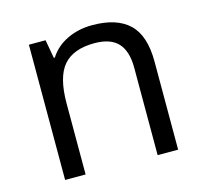

<svg xmlns="http://www.w3.org/2000/svg" viewBox="-85 -640 783 734"><g transform="rotate(-15 307.0 -272.5)"><path d="M452.1 0V-346.2Q452.1 -411.6 422.4 -443.8Q392.6 -476.1 329.1 -476.1Q245.1 -476.1 206.1 -430.7Q167 -385.3 167 -280.8V0H85.9V-535.2H151.9L165 -461.9H168.9Q193.8 -501.5 238.8 -523.2Q283.7 -544.9 338.9 -544.9Q435.5 -544.9 484.4 -498.3Q533.2 -451.7 533.2 -349.1V0Z"/></g></svg>

Font: f08745844
Style: Regular
Weight: 400
Foundry: Ascender Corporation
Version: Version 1.10